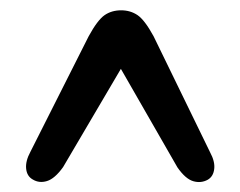

<svg xmlns="http://www.w3.org/2000/svg" viewBox="-20 -736 478 382"><path d="M393.5 -378.5Q380 -371 364.5 -375.5Q349 -380 333 -403L220.5 -599L105.5 -403.5Q89 -380.5 73.5 -375.8Q58 -371 45 -379Q33.5 -385.5 32 -400.5Q30.5 -415.5 40.5 -434L156.5 -664Q174 -696 188 -705.8Q202 -715.5 221 -715.5Q239.5 -715.5 253.8 -705.8Q268 -696 285.5 -664L398 -433Q408 -414.5 406.2 -399.8Q404.5 -385 393.5 -378.5Z"/></svg>

Font: Fraunces 72pt Soft
Style: Bold
Weight: 700
Version: Version 1.000;[b76b70a41]